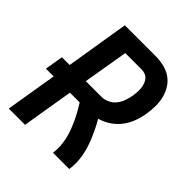

<svg xmlns="http://www.w3.org/2000/svg" viewBox="-200 -868 1001 1001"><g transform="rotate(45 300.0 -367.5)"><path d="M25 0 72 -284H15L32 -385H89L146 -735H370Q401 -735 431 -728.5Q461 -722 485.5 -706Q510 -690 526 -665.5Q542 -641 549.5 -612.5Q557 -584 557 -552.5Q557 -521 552 -490Q547 -458 535.5 -426.5Q524 -395 503.5 -367.5Q483 -340 454 -320.5Q425 -301 392 -292Q405 -270 416 -248Q427 -226 437 -202.5Q447 -179 455 -155Q463 -131 468 -105.5Q473 -80 474 -53.5Q475 -27 471 0H351Q355 -26 353 -52.5Q351 -79 345.5 -103.5Q340 -128 331 -151.5Q322 -175 311.5 -197.5Q301 -220 289 -241.5Q277 -263 264 -284H192L145 0ZM208 -385H324Q345 -385 366.5 -395Q388 -405 402 -423Q416 -441 423.5 -462.5Q431 -484 435 -506Q437 -520 438 -534.5Q439 -549 437.5 -563Q436 -577 431.5 -590Q427 -603 418.5 -613.5Q410 -624 397.5 -629Q385 -634 370 -634H250Z"/></g></svg>

Font: Iosevka Curly Extended
Style: Bold Italic
Weight: 700
Width: 7
Italic angle: -9°
Monospace: yes
Designer: Belleve Invis
Foundry: Belleve Invis
Version: Version 11.1.0; ttfautohint (v1.8.3)